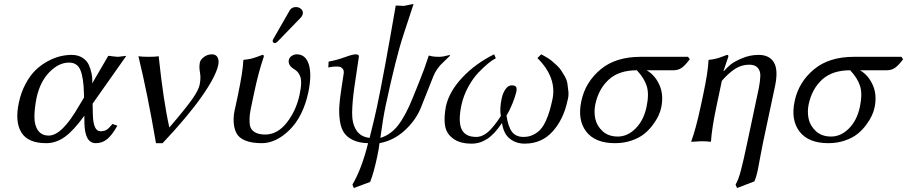

<svg xmlns="http://www.w3.org/2000/svg" viewBox="-20 -718 4611 976"><path d="M450.7 -190.9 452.1 -132.8Q454.6 -50.8 490.7 -50.8Q509.8 -50.8 522 -58.3Q534.2 -65.9 551.8 -87.9L576.7 -79.1Q549.8 -31.2 524.7 -10.7Q499.5 9.8 466.8 9.8Q411.6 9.8 409.2 -90.8L408.7 -129.9Q355 -55.2 310.3 -22.7Q265.6 9.8 214.8 9.8Q122.1 9.8 88.6 -44.7Q55.2 -99.1 75.7 -195.8Q86.9 -248.5 109.9 -291.5Q132.8 -334.5 160.6 -361.3Q188.5 -388.2 221.7 -406.2Q254.9 -424.3 285.2 -431.6Q315.4 -439 344.2 -439Q377 -439 399.7 -424.1Q422.4 -409.2 431.6 -387.9Q440.9 -366.7 445.3 -345.2Q449.7 -323.7 449.2 -309.1L448.7 -293.9L530.3 -434.1Q537.6 -434.1 553.7 -431.6Q569.8 -429.2 577.1 -429.2Q585 -429.2 600.3 -431.6Q615.7 -434.1 622.1 -434.1ZM407.2 -222.2 406.7 -243.2Q404.8 -322.8 388.9 -361.3Q373 -399.9 331.1 -399.9Q278.3 -399.9 230.7 -350.8Q183.1 -301.8 165.5 -219.2Q154.8 -164.1 155 -121.8Q155.3 -79.6 173.8 -54.2Q192.4 -28.8 228 -28.8Q295.4 -28.8 382.3 -181.2Z M840.8 -69.8Q923.3 -166 956.1 -212.4Q988.8 -258.8 994.6 -286.1Q1002 -320.8 996.6 -349.1Q991.2 -377.4 996.1 -400.9Q999 -415 1017.1 -428.5Q1035.2 -441.9 1057.1 -441.9Q1078.1 -441.9 1086.2 -425.8Q1094.2 -409.7 1089.4 -387.2Q1077.1 -329.6 1006.3 -228.3Q935.5 -127 806.6 9.8H772.9Q729 -246.6 683.6 -432.1Q699.2 -429.2 736.1 -429.2Q772.9 -429.2 786.6 -432.1Q810.5 -205.6 840.8 -69.8Z M1484.4 -682.1Q1500 -682.1 1511 -671.9Q1522 -661.6 1519 -647Q1516.6 -636.2 1509.3 -628.9L1391.1 -506.8Q1383.3 -499 1377.4 -499Q1371.6 -499 1368.4 -502.9Q1365.2 -506.8 1366.2 -512.2Q1366.7 -515.6 1370.6 -522L1452.6 -665Q1462.4 -682.1 1484.4 -682.1ZM1272.9 -251 1259.8 -189Q1252.9 -157.7 1250.2 -137.2Q1247.6 -116.7 1248.8 -95.2Q1250 -73.7 1258.3 -61.5Q1266.6 -49.3 1283.9 -41.7Q1301.3 -34.2 1328.6 -34.2Q1390.6 -34.2 1438.2 -95.2Q1485.8 -156.2 1502.9 -236.8Q1510.3 -271 1510.7 -294.9Q1511.2 -318.8 1504.6 -333Q1498 -347.2 1491.5 -353.8Q1484.9 -360.4 1472.7 -368.2Q1442.9 -386.7 1448.2 -414.1Q1451.2 -426.3 1463.4 -434.1Q1475.6 -441.9 1488.3 -441.9Q1533.7 -441.9 1549.8 -390.4Q1565.9 -338.9 1547.4 -249Q1521 -126 1452.4 -58.1Q1383.8 9.8 1310.5 9.8Q1259.3 9.8 1226.8 -3.7Q1194.3 -17.1 1181.9 -41.3Q1169.4 -65.4 1167.7 -99.1Q1166 -132.8 1176.3 -172.9L1189.5 -234.9Q1215.3 -357.9 1216.8 -411.1L1219.2 -414.1Q1229 -414.6 1238.8 -416.3Q1248.5 -418 1255.4 -419.4Q1262.2 -420.9 1272 -424.1Q1281.7 -427.2 1285.9 -428.7Q1290 -430.2 1300.3 -434.1Q1310.5 -438 1313.5 -439Q1322.8 -439 1320.8 -429.2Q1294.4 -353 1272.9 -251Z M2111.8 -304.2Q2137.7 -366.7 2159.7 -436Q2177.2 -429.2 2212.4 -429.2Q2232.9 -429.2 2264.2 -438L2269 -436Q2263.2 -430.2 2245.1 -413.1Q2227.1 -396 2219.7 -388.2Q2212.4 -380.4 2201.4 -364.7Q2190.4 -349.1 2183.6 -332L2119.6 -170.9Q2093.8 -106.9 2037.6 -55.2Q1981.4 -3.4 1909.2 9.8Q1906.7 34.7 1897.9 76.2Q1879.9 162.1 1861.3 207L1778.3 237.8L1771.5 220.2Q1818.4 141.1 1851.1 9.8Q1805.7 8.8 1774.9 -5.9Q1744.1 -20.5 1728.5 -43.9Q1712.9 -67.4 1707.8 -104Q1702.6 -140.6 1704.8 -177Q1707 -213.4 1714.8 -263.2L1727.1 -344.2Q1729.5 -359.9 1721.9 -368.4Q1714.4 -377 1706.3 -378.4Q1698.2 -379.9 1687 -379.9Q1671.4 -379.9 1648.9 -375L1650.4 -404.8Q1692.4 -412.6 1732.7 -427.2Q1772.9 -441.9 1788.1 -441.9Q1796.4 -441.9 1801 -438.5Q1805.7 -435.1 1804.2 -429.2L1780.8 -271Q1771 -201.2 1770 -146.5Q1769 -91.8 1790.8 -56.9Q1812.5 -22 1858.9 -17.1Q1884.8 -120.1 1896.5 -175.8Q1931.2 -339.8 1991.7 -689.9L2033.2 -688L2082.5 -698.2L2031.2 -542Q1993.2 -427.7 1940.4 -181.2Q1926.3 -114.3 1913.6 -17.1Q1966.3 -32.7 2004.2 -81.8Q2042 -130.9 2077.6 -219.2Z M2864.7 -206.1Q2844.7 -111.3 2789.1 -49.6Q2733.4 12.2 2647 12.2Q2603.5 12.2 2571.8 -12.7Q2540 -37.6 2531.7 -92.8Q2494.6 -37.1 2457.5 -12.5Q2420.4 12.2 2377.4 12.2Q2341.8 12.2 2314.7 2.9Q2287.6 -6.3 2266.6 -28.3Q2245.6 -50.3 2241.2 -86.7Q2236.8 -123 2246.6 -176.8Q2262.7 -251.5 2329.1 -322.8Q2395.5 -394 2491.7 -441.9L2500.5 -421.9Q2484.4 -414.1 2461.7 -395.8Q2439 -377.4 2411.1 -348.1Q2383.3 -318.8 2359.6 -275.1Q2335.9 -231.4 2325.7 -184.1Q2308.1 -100.6 2326.4 -61.3Q2344.7 -22 2400.4 -22Q2432.1 -22 2460.9 -47.1Q2489.7 -72.3 2525.9 -127.9Q2519 -166.5 2530.3 -217.8Q2535.6 -244.1 2549.3 -264.2Q2563 -284.2 2581.1 -284.2Q2600.1 -284.2 2604.2 -274.7Q2608.4 -265.1 2603.5 -247.1Q2599.1 -227.1 2585 -191.9Q2570.8 -156.7 2554.7 -130.9Q2562.5 -75.2 2582 -48.6Q2601.6 -22 2641.6 -22Q2668.9 -22 2690.9 -33Q2712.9 -43.9 2727.8 -60.5Q2742.7 -77.1 2754.6 -103.5Q2766.6 -129.9 2773.7 -154.5Q2780.8 -179.2 2788.1 -211.9Q2812 -323.2 2711.9 -422.9L2731 -441.9Q2738.3 -438 2745.6 -434.1Q2752.9 -430.2 2765.4 -422.4Q2777.8 -414.6 2787.8 -406Q2797.9 -397.5 2811 -385Q2824.2 -372.6 2833 -359.4Q2841.8 -346.2 2851.6 -328.9Q2861.3 -311.5 2864.3 -293.2Q2867.2 -274.9 2869.4 -252.2Q2871.6 -229.5 2864.7 -206.1Z M3403.3 -360.8H3267.1Q3310.1 -335.9 3332.3 -285.6Q3354.5 -235.4 3341.3 -171.9Q3337.4 -152.3 3327.6 -130.9Q3317.9 -109.4 3298.8 -83.5Q3279.8 -57.6 3254.6 -37.4Q3229.5 -17.1 3190.7 -3.7Q3151.9 9.8 3106.4 9.8Q3005.4 9.8 2960 -49.1Q2914.6 -107.9 2935.1 -204.1Q2955.6 -301.3 3034.2 -366.2Q3110.4 -429.2 3236.8 -429.2H3477.5L3486.3 -417Q3464.8 -387.7 3446.8 -374.3Q3428.7 -360.8 3403.3 -360.8ZM3120.6 -23.9Q3169.9 -23.9 3210.9 -64.9Q3252 -106 3266.6 -174.8Q3280.3 -239.3 3267.8 -279.8Q3255.4 -320.3 3217.3 -360.8Q3126.5 -360.8 3074.7 -313.5Q3022.9 -266.1 3006.3 -188Q2998.5 -151.4 3005.9 -115.2Q3013.2 -79.1 3042.7 -51.5Q3072.3 -23.9 3120.6 -23.9Z M3660.2 -356.9Q3674.3 -373.5 3693.4 -389.4Q3712.4 -405.3 3752.7 -422.1Q3793 -439 3836.4 -439Q3890.6 -439 3913.8 -401.1Q3937 -363.3 3919.9 -280.8L3858.9 5.9Q3853 32.7 3844.7 79.3Q3836.4 126 3832.5 144Q3824.2 184.1 3814.5 204.1L3726.6 237.8L3719.2 220.2Q3733.4 196.8 3745.8 149.9Q3758.3 103 3778.8 5.9L3837.9 -272.9Q3844.2 -306.2 3845 -332Q3845.7 -357.9 3831.8 -373.5Q3817.9 -389.2 3788.6 -389.2Q3749.5 -389.2 3716.6 -367.9Q3683.6 -346.7 3649.4 -307.1L3622.6 -180.2Q3598.6 -67.4 3594.2 0L3591.3 2.9Q3578.1 0 3543.9 0L3494.6 2.9L3494.1 0Q3517.6 -63.5 3542.5 -180.2L3554.2 -234.9Q3579.6 -355 3581.5 -411.1L3584 -414.1Q3598.6 -415 3612.8 -418.2Q3627 -421.4 3633.8 -423.6Q3640.6 -425.8 3656.5 -431.9Q3672.4 -438 3675.3 -439Q3684.6 -439 3682.1 -429.2L3657.7 -356.9Z M4487.8 -360.8H4351.6Q4394.5 -335.9 4416.7 -285.6Q4439 -235.4 4425.8 -171.9Q4421.9 -152.3 4412.1 -130.9Q4402.3 -109.4 4383.3 -83.5Q4364.3 -57.6 4339.1 -37.4Q4314 -17.1 4275.1 -3.7Q4236.3 9.8 4190.9 9.8Q4089.8 9.8 4044.4 -49.1Q3999 -107.9 4019.5 -204.1Q4040 -301.3 4118.7 -366.2Q4194.8 -429.2 4321.3 -429.2H4562L4570.8 -417Q4549.3 -387.7 4531.2 -374.3Q4513.2 -360.8 4487.8 -360.8ZM4205.1 -23.9Q4254.4 -23.9 4295.4 -64.9Q4336.4 -106 4351.1 -174.8Q4364.7 -239.3 4352.3 -279.8Q4339.8 -320.3 4301.8 -360.8Q4210.9 -360.8 4159.2 -313.5Q4107.4 -266.1 4090.8 -188Q4083 -151.4 4090.3 -115.2Q4097.7 -79.1 4127.2 -51.5Q4156.7 -23.9 4205.1 -23.9Z"/></svg>

Font: Linux Biolinum O
Style: Italic
Weight: 400
Italic angle: -12°
Designer: Philipp H. Poll
Foundry: Philipp H. Poll
Version: Version 1.1.3